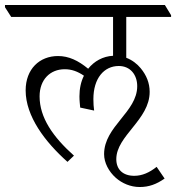

<svg xmlns="http://www.w3.org/2000/svg" viewBox="-51 -643 707 771"><path d="M220 7 246 -18C161 -94 108 -171 108 -256C108 -323 150 -365 209 -365C237 -365 261 -356 286 -339C274 -315 268 -287 268 -256C268 -238 270 -224 271 -211L327 -199C325 -213 324 -228 324 -245C324 -329 367 -378 426 -378C472 -378 500 -343 500 -297C500 -193 367 -136 367 -24C367 11 386 46 414 71C439 93 473 108 510 108C547 108 577 97 610 74L578 27C549 50 520 63 488 63C443 63 416 38 416 -4C416 -98 550 -162 550 -274C550 -310 537 -341 514 -369C500 -386 480 -402 456 -411V-575H636V-582L611 -623H-31V-614L-6 -575H403V-419C362 -417 327 -397 303 -367C263 -400 225 -418 182 -418C108 -418 52 -366 52 -280C52 -176 130 -73 220 7Z"/></svg>

Font: Noto Serif Devanagari SemiCondensed Light
Style: Regular
Weight: 300
Width: 4
Designer: Universal Thirst, Indian Type Foundry and the Monotype Design Team
Foundry: Monotype Imaging Inc.
Version: Version 2.004